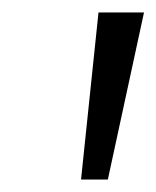

<svg xmlns="http://www.w3.org/2000/svg" viewBox="-20 -725 251 308"><path d="M110 -437 138 -705H211L153 -437Z"/></svg>

Font: Nunito Sans 7pt Condensed Light
Style: Italic
Weight: 300
Width: 3
Italic angle: -9°
Designer: Vernon Adams
Foundry: Vernon Adams
Version: Version 3.101;gftools[0.9.27]